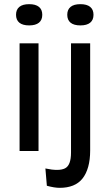

<svg xmlns="http://www.w3.org/2000/svg" viewBox="-20 -725 526 922"><path d="M74 0V-517H165V0ZM120 -603Q89 -603 73 -616Q57 -629 57 -654Q57 -679 73 -692Q89 -705 120 -705Q151 -705 167 -692Q183 -679 183 -654Q183 -629 167 -616Q151 -603 120 -603ZM267 177Q254 177 238.5 174.5Q223 172 205 167L198 84Q263 98 292 83.5Q321 69 321 8V-517H413V-2Q413 42 403.5 76Q394 110 376 132.5Q358 155 330.5 166Q303 177 267 177ZM366 -603Q335 -603 319 -616Q303 -629 303 -654Q303 -679 319 -692Q335 -705 366 -705Q397 -705 413 -692Q429 -679 429 -654Q429 -629 413 -616Q397 -603 366 -603Z"/></svg>

Font: Bricolage Grotesque 28pt
Style: Regular
Weight: 400
Version: Version 1.001;gftools[0.9.33.dev8+g029e19f]